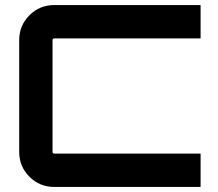

<svg xmlns="http://www.w3.org/2000/svg" viewBox="-20 -740 862 760"><path d="M774 -588H195Q188 -588 188 -581V-139Q188 -132 195 -132H774V0H195Q137 0 96.5 -40.5Q56 -81 56 -139V-581Q56 -639 96.5 -679.5Q137 -720 195 -720H774Z"/></svg>

Font: Orbitron
Style: Bold
Weight: 700
Designer: Matt McInerney
Foundry: Matt McInerney
Version: Version 001.001